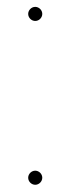

<svg xmlns="http://www.w3.org/2000/svg" viewBox="-20 -522 200 545"><path d="M60 -482.5C60 -471.5 69.5 -462.5 80 -462.5C91 -462.5 100 -472 100 -482.5C100 -493.5 90.5 -502.5 80 -502.5C69 -502.5 60 -493 60 -482.5ZM60 -17.5C60 -6.5 69.5 2.5 80 2.5C91 2.5 100 -7 100 -17.5C100 -28.5 90.5 -37.5 80 -37.5C69 -37.5 60 -28 60 -17.5Z"/></svg>

Font: Znikomit
Style: Regular
Weight: 100
Designer: gluk
Foundry: gluk
Version: Version 0.55